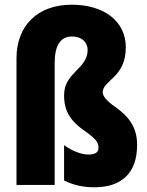

<svg xmlns="http://www.w3.org/2000/svg" viewBox="-20 -785 626 815"><path d="M514 -584C514 -697 419 -765 285 -765C140 -765 50 -677 50 -537V0H212V-517C212 -592 237 -630 285 -630C331 -630 352 -602 352 -573C352 -492 252 -478 252 -381C252 -335 262 -284 333 -234C387 -196 398 -182 398 -157C398 -140 386 -129 356 -129C325 -129 286 -144 252 -169V-19C295 3 340 10 380 10C497 10 562 -51 562 -170C562 -246 526 -291 468 -332C431 -358 416 -378 416 -393C416 -445 514 -455 514 -584Z"/></svg>

Font: Noto Sans Lao ExtraCondensed Black
Style: Regular
Weight: 900
Width: 2
Designer: Monotype Design Team
Foundry: Monotype Imaging Inc.
Version: Version 2.003